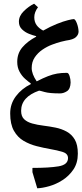

<svg xmlns="http://www.w3.org/2000/svg" viewBox="-20 -788 444 1036"><path d="M181 228 155 141V118Q245 118 296 109.5Q347 101 347 65Q347 41 318.5 32Q290 23 249 16Q215 10 177.5 0.5Q140 -9 107.5 -28Q75 -47 55 -82.5Q35 -118 35 -176Q35 -228 66 -269Q97 -310 146 -334V-338Q133 -347 115.5 -362.5Q98 -378 85.5 -401Q73 -424 73 -454Q73 -500 100.5 -532.5Q128 -565 175 -590V-593Q158 -597 136.5 -605.5Q115 -614 98.5 -630Q82 -646 82 -671Q82 -702 108.5 -728Q135 -754 164 -768L185 -749Q165 -722 165 -695Q165 -670 177.5 -652.5Q190 -635 213 -623Q252 -645 287 -659Q322 -673 346.5 -679Q371 -685 378 -685Q386 -685 394.5 -663Q403 -641 404 -618Q404 -601 389.5 -587.5Q375 -574 336 -569Q329 -568 308 -562.5Q287 -557 260.5 -547Q234 -537 209 -520Q184 -503 167.5 -478.5Q151 -454 151 -421Q151 -389 178 -349Q213 -367 239 -377Q265 -387 288.5 -391Q312 -395 341 -395Q350 -395 355.5 -377.5Q361 -360 361 -343Q360 -308 341.5 -296Q323 -284 304 -284Q247 -284 221 -291.5Q195 -299 191 -299Q94 -265 94 -190Q94 -160 110.5 -144.5Q127 -129 154.5 -121.5Q182 -114 214.5 -110Q247 -106 279.5 -99.5Q312 -93 339.5 -78Q367 -63 383.5 -35Q400 -7 400 41Q400 91 376.5 126Q353 161 318 183.5Q283 206 246 216.5Q209 227 181 228Z"/></svg>

Font: STIX Two Text SemiBold
Style: Regular
Weight: 600
Designer: Ross Mills, John Hudson & Paul Hanslow, Tiro Typeworks Ltd; with prior portions MicroPress Inc., and Coen Hoffman.
Foundry: Tiro Typeworks Ltd
Version: Version 2.13 b171